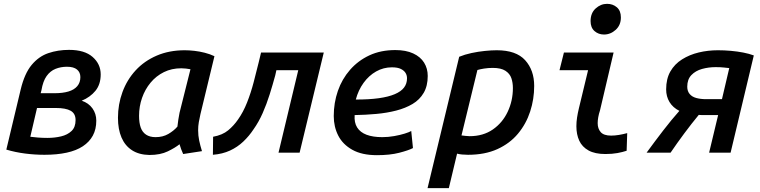

<svg xmlns="http://www.w3.org/2000/svg" viewBox="-20 -796 3960 1001"><path d="M212 11Q162 11 111 4.5Q60 -2 13 -16L88 -330Q108 -413 145 -457.5Q182 -502 232 -519Q282 -536 340 -536Q421 -536 463 -499Q505 -462 505 -408Q505 -356 477.5 -322.5Q450 -289 406 -271Q442 -259 462 -231Q482 -203 482 -167Q482 -122 464 -89Q446 -56 412 -33.5Q378 -11 327.5 0Q277 11 212 11ZM227 -77Q265 -77 298.5 -85Q332 -93 353 -113Q374 -133 374 -170Q374 -204 348.5 -218.5Q323 -233 271 -233H173L138 -83Q154 -81 177 -79Q200 -77 227 -77ZM192 -310H264Q307 -310 337 -319Q367 -328 383 -347Q399 -366 399 -394Q399 -419 381.5 -433.5Q364 -448 329 -448Q297 -448 269.5 -437Q242 -426 223 -399.5Q204 -373 196 -325Z M759 12Q705 11 668.5 -12.5Q632 -36 613.5 -79Q595 -122 595 -182Q595 -252 618.5 -316Q642 -380 687 -429Q732 -478 797 -506Q862 -534 943 -534Q966 -534 993 -531Q1020 -528 1047.5 -521Q1075 -514 1098 -503L1025 -201Q1020 -179 1016.5 -159Q1013 -139 1013 -117Q1013 -89 1018.5 -63Q1024 -37 1033 -8L935 7Q930 -3 924.5 -18Q919 -33 916 -44Q894 -26 855 -7Q816 12 759 12ZM791 -81Q829 -81 857.5 -97.5Q886 -114 905 -136Q907 -153 909.5 -171Q912 -189 916 -208L973 -435Q964 -437 949.5 -438.5Q935 -440 925 -440Q875 -440 834.5 -420Q794 -400 765 -365Q736 -330 720.5 -285.5Q705 -241 705 -192Q705 -156 713.5 -131.5Q722 -107 741.5 -94Q761 -81 791 -81Z M1090 11 1091 -83Q1140 -92 1169.5 -116.5Q1199 -141 1221 -173Q1248 -211 1268 -261.5Q1288 -312 1302.5 -367.5Q1317 -423 1329 -472L1341 -522H1668L1542 0H1432L1535 -430H1421L1415 -403Q1402 -355 1386 -304Q1370 -253 1349.5 -206.5Q1329 -160 1302 -122Q1279 -87 1248.5 -58Q1218 -29 1179 -11Q1140 7 1090 11Z M1945 13Q1867 13 1817 -15Q1767 -43 1743.5 -89Q1720 -135 1720 -191Q1720 -260 1741.5 -322Q1763 -384 1805 -432Q1847 -480 1906 -507.5Q1965 -535 2041 -535Q2096 -535 2134 -517.5Q2172 -500 2191 -469.5Q2210 -439 2210 -400Q2210 -348 2189 -312Q2168 -276 2131 -254Q2094 -232 2045.5 -219.5Q1997 -207 1941.5 -202Q1886 -197 1829 -196Q1826 -157 1842 -131.5Q1858 -106 1891 -93.5Q1924 -81 1973 -81Q2004 -81 2035 -86.5Q2066 -92 2090 -99.5Q2114 -107 2124 -113L2133 -24Q2110 -12 2061.5 0.5Q2013 13 1945 13ZM1835 -277Q1905 -277 1955 -284Q2005 -291 2038 -305Q2071 -319 2086.5 -339.5Q2102 -360 2102 -388Q2102 -403 2094.5 -415.5Q2087 -428 2070 -436.5Q2053 -445 2023 -445Q1979 -445 1941 -423.5Q1903 -402 1875.5 -364Q1848 -326 1835 -277Z M2209 185 2374 -500Q2403 -512 2438 -519.5Q2473 -527 2508 -530.5Q2543 -534 2570 -534Q2671 -534 2718 -482Q2765 -430 2765 -348Q2765 -279 2744 -214.5Q2723 -150 2680.5 -99Q2638 -48 2573 -18.5Q2508 11 2420 11Q2405 11 2389 9.5Q2373 8 2363 5L2320 185ZM2428 -86Q2499 -86 2549.5 -121Q2600 -156 2627 -213.5Q2654 -271 2654 -337Q2654 -365 2646 -388.5Q2638 -412 2615 -427Q2592 -442 2549 -442Q2525 -442 2503.5 -438.5Q2482 -435 2469 -431L2386 -90Q2394 -89 2407 -87.5Q2420 -86 2428 -86Z M3136 7Q3082 7 3048.5 -11.5Q3015 -30 3000 -62.5Q2985 -95 2985 -138Q2985 -160 2988.5 -183Q2992 -206 2998 -231L3046 -430H2897L2920 -522H3179L3108 -220Q3102 -202 3099 -185Q3096 -168 3096 -154Q3096 -125 3112 -107Q3128 -89 3166 -89Q3185 -89 3206.5 -92.5Q3228 -96 3250 -102L3247 -10Q3226 -3 3199 2Q3172 7 3136 7ZM3129 -616Q3100 -616 3079.5 -634Q3059 -652 3059 -686Q3059 -728 3085.5 -752Q3112 -776 3145 -776Q3175 -776 3196 -758Q3217 -740 3217 -705Q3217 -665 3190 -640.5Q3163 -616 3129 -616Z M3351 0Q3394 -59 3437.5 -115.5Q3481 -172 3522 -218Q3488 -235 3470.5 -264Q3453 -293 3453 -330Q3453 -385 3475 -423.5Q3497 -462 3536 -486.5Q3575 -511 3623 -522.5Q3671 -534 3723 -534Q3756 -534 3790 -531Q3824 -528 3855 -522Q3886 -516 3910 -507L3789 0H3677L3724 -196H3660Q3650 -196 3640.5 -196Q3631 -196 3623 -197Q3585 -151 3547.5 -100.5Q3510 -50 3476 0ZM3661 -279H3744L3782 -441Q3771 -442 3754 -444Q3737 -446 3711 -446Q3674 -446 3640 -436.5Q3606 -427 3584.5 -404.5Q3563 -382 3563 -344Q3563 -321 3575.5 -306Q3588 -291 3610.5 -285Q3633 -279 3661 -279Z"/></svg>

Font: Ubuntu Sans Mono Medium
Style: Italic
Weight: 500
Italic angle: -13.5°
Monospace: yes
Designer: Dalton Maag Ltd
Foundry: Dalton Maag Ltd
Version: Version 1.006